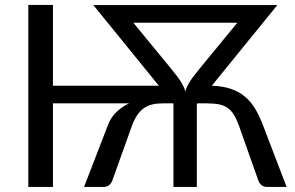

<svg xmlns="http://www.w3.org/2000/svg" viewBox="-20 -736 1160 756"><path d="M652.5 -467Q663.5 -453 672.8 -441.5Q682 -430 689 -419.2Q696 -408.5 701.2 -398.2Q706.5 -388 710 -376Q713 -388 718.2 -398.2Q723.5 -408.5 730.5 -419.2Q737.5 -430 746.8 -441.5Q756 -453 767 -467L914.5 -646.5H505ZM1108.5 0H1031Q1018.5 0 1010 -7Q1001.5 -14 998 -23L922.5 -236.5Q913 -263.5 902.8 -281.2Q892.5 -299 878.2 -309.8Q864 -320.5 843.8 -324.8Q823.5 -329 794 -329H757.5L756.5 -327.5H755V0H663V-327.5L662 -329H621Q598 -329 579.8 -324.8Q561.5 -320.5 546.5 -310Q531.5 -299.5 519.5 -281.5Q507.5 -263.5 498 -236.5L421.5 -23Q418 -14 409.5 -7Q401 0 388.5 0H311L405 -243.5Q416 -273 437.8 -294.2Q459.5 -315.5 488 -329H188.5V0H91.5V-716.5H188.5V-398.5H605.5L347.5 -716H1072L814 -398.5Q856.5 -397 888 -386.5Q919.5 -376 943 -356.8Q966.5 -337.5 983.5 -309.8Q1000.5 -282 1014.5 -245.5Z"/></svg>

Font: Lato-Regular
Style: Regular
Weight: 400
Designer: Lukasz Dziedzic with Adam Twardoch and Botio Nikoltchev
Foundry: tyPoland Lukasz Dziedzic
Version: Version 2.015; 2015-08-06; http://www.latofonts.com/